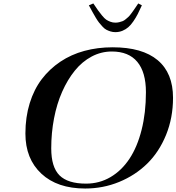

<svg xmlns="http://www.w3.org/2000/svg" viewBox="-20 -1084 1024 1114"><path d="M495.6 -1053.2 521.5 -1064Q541 -1035.2 549.3 -1023.4Q557.6 -1011.7 572 -994.1Q586.4 -976.6 596.2 -970Q606 -963.4 619.9 -958Q633.8 -952.6 649.4 -952.6Q661.1 -952.6 672.1 -955.3Q683.1 -958 691.4 -961.2Q699.7 -964.4 709.2 -972.4Q718.8 -980.5 724.4 -985.4Q730 -990.2 739.5 -1002.9Q749 -1015.6 752.9 -1021.2Q756.8 -1026.9 767.6 -1042.5Q778.3 -1058.1 782.2 -1064L803.2 -1053.2Q789.6 -1022.9 779.1 -1002.4Q768.6 -981.9 753.9 -960.4Q739.3 -939 724.6 -926.3Q710 -913.6 690.7 -905.5Q671.4 -897.5 649.4 -897.5Q634.8 -897.5 621.3 -901.6Q607.9 -905.8 597.2 -911.4Q586.4 -917 575 -929.4Q563.5 -941.9 555.4 -951.9Q547.4 -961.9 535.6 -981.4Q523.9 -1001 516.6 -1014.4Q509.3 -1027.8 495.6 -1053.2ZM479.5 -18.6Q556.6 -18.6 621.1 -56.4Q685.5 -94.2 731 -162.6Q776.4 -231 801.5 -330.3Q826.7 -429.7 826.7 -549.3Q826.7 -665 776.6 -725.1Q726.6 -785.2 628.9 -785.2Q566.9 -785.2 511.7 -755.9Q456.5 -726.6 414.1 -674.1Q371.6 -621.6 340.6 -551.5Q309.6 -481.4 293.5 -397.2Q277.3 -313 277.3 -223.1Q277.3 -114.3 325.4 -66.4Q373.5 -18.6 479.5 -18.6ZM633.3 -809.6Q805.7 -809.6 894.8 -734.9Q983.9 -660.2 983.9 -516.6Q983.9 -400.4 943.4 -301Q902.8 -201.7 833.5 -134Q764.2 -66.4 671.1 -28.3Q578.1 9.8 474.1 9.8Q312.5 9.8 220 -76.4Q127.4 -162.6 127.4 -309.1Q127.4 -404.3 152.3 -484.9Q177.2 -565.4 222.4 -624.8Q267.6 -684.1 330.3 -726.1Q393.1 -768.1 469.7 -788.8Q546.4 -809.6 633.3 -809.6Z"/></svg>

Font: QumpellkaNo12
Style: Regular
Weight: 500
Designer: gluk (gluksza@wp.pl)
Foundry: gluk (gluksza@wp.pl)
Version: Version 00.480